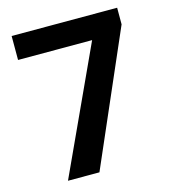

<svg xmlns="http://www.w3.org/2000/svg" viewBox="-107 -798 787 884"><g transform="rotate(-15 287.0 -355.5)"><path d="M532.7 -631.8 257.8 0H107.9L382.8 -596.7H29.8V-710.9H532.7Z"/></g></svg>

Font: Heebo
Style: Bold
Weight: 700
Designer: Oded Ezer
Foundry: Ezer Type House
Version: Version 3.100